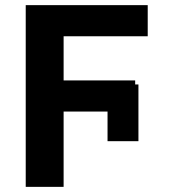

<svg xmlns="http://www.w3.org/2000/svg" viewBox="-20 -727 687 747"><path d="M518.6 -177.7H398.4V-293H227.5V0H80.1V-707H554.7V-585.9H227.5V-414.1H505.9V-398.4H518.6Z"/></svg>

Font: Pretendard
Style: Bold
Weight: 700
Designer: Base glyphs from Inter by Rasmus Andersson; Hangeul glyphs from Noto Sans CJK(Source Han Sans) by Jang Soo-young and Kan
Foundry: Kil Hyung-jin
Version: Version 1.309